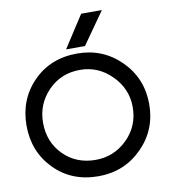

<svg xmlns="http://www.w3.org/2000/svg" viewBox="-100 -1024 988 1122"><g transform="rotate(-10 394.0 -463.5)"><path d="M447 -750H335L458 -940H581ZM394 -715Q547 -715 652.5 -609.5Q758 -504 758 -351Q758 -198 652.5 -92.5Q547 13 394 13Q235 13 132.5 -91.5Q30 -196 30 -351Q30 -506 132.5 -610.5Q235 -715 394 -715ZM128 -351Q128 -236 203.5 -160Q279 -84 394 -84Q503 -84 581.5 -161Q660 -238 660 -351Q660 -459 581 -538.5Q502 -618 394 -618Q280 -618 204 -539.5Q128 -461 128 -351Z"/></g></svg>

Font: Edgecutting Lite Sharp
Style: Medium
Weight: 500
Designer: RandomMaerks (Nguyen Gia Bao)
Version: Version 1.0